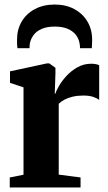

<svg xmlns="http://www.w3.org/2000/svg" viewBox="-20 -825 477 845"><path d="M23 0V-44L83.5 -56V-440.5L24 -460.5V-511L186.5 -546H197L224 -526.5V-502L221 -412.5L224 -413Q227.5 -426 240 -447.5Q252.5 -469 273.2 -491.5Q294 -514 321.5 -529.2Q349 -544.5 381.5 -544.5Q394 -544.5 402.8 -542.5Q411.5 -540.5 416.5 -538V-385.5Q407.5 -392.5 390.5 -398.5Q373.5 -404.5 346.5 -404.5Q321.5 -404.5 301 -399.8Q280.5 -395 265 -387Q249.5 -379 238.5 -368.5V-56.5L334.5 -44V0ZM221 -805Q270 -805 307 -785Q344 -765 364.8 -730.2Q385.5 -695.5 385.5 -650Q385.5 -640.5 385 -630.5Q384.5 -620.5 384 -613H332Q332 -617.5 331.8 -623Q331.5 -628.5 330 -635Q326.5 -655.5 313.5 -672Q300.5 -688.5 277.8 -698.2Q255 -708 221 -708Q187.5 -708 164.5 -698.2Q141.5 -688.5 128.8 -672Q116 -655.5 111.5 -634.5Q110.5 -628.5 110.2 -623Q110 -617.5 110 -613H57Q55.5 -620.5 55.2 -630.5Q55 -640.5 55 -650.5Q55 -695.5 75.5 -730.2Q96 -765 133.5 -785Q171 -805 221 -805Z"/></svg>

Font: Merriweather 72pt ExtraBold
Style: Regular
Weight: 800
Version: Version 2.100